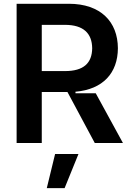

<svg xmlns="http://www.w3.org/2000/svg" viewBox="-20 -747 680 1003"><path d="M374.3 -259.9V-267.8C517.8 -280.2 595.2 -365.4 595.9 -495C595.2 -633.5 505.7 -727.3 339.5 -727.3H66.8V0H198.2V-266.3H332.4L475.1 0H622.2L480.1 -259.9ZM318.9 -617.2C416.9 -617.2 460.6 -572.1 461.6 -495C460.6 -417.3 416.9 -375.7 319.6 -375.7H198.2V-617.2ZM317.5 235.8 389.9 57.5H267.8L224.4 235.8Z"/></svg>

Font: Riot Sans 2.0
Style: Bold
Weight: 600
Designer: Rasmus Andersson
Foundry: rsms
Version: Version 3.006;hotconv 1.0.109;makeotfexe 2.5.65596